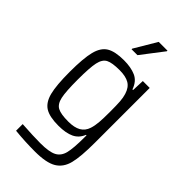

<svg xmlns="http://www.w3.org/2000/svg" viewBox="-282 -806 1085 1085"><g transform="rotate(45 261.0 -263.5)"><path d="M80 195V142Q172 148 227 148Q297 148 328.5 131.5Q360 115 370 75Q380 35 380 -52V-68H376Q360 -28 324 -11Q288 6 229 6Q158 6 122.5 -16Q87 -38 73 -92.5Q59 -147 59 -255Q59 -363 73 -418.5Q87 -474 123 -496Q159 -518 230 -518Q286 -518 324.5 -501Q363 -484 380 -435H385L388 -510H443V-71Q443 39 429 95Q415 151 372 177Q329 203 238 203Q158 203 80 195ZM367 -116Q375 -141 377.5 -172Q380 -203 380 -255Q380 -309 378 -337.5Q376 -366 369 -388Q357 -428 329 -444.5Q301 -461 252 -461Q192 -461 166 -447.5Q140 -434 131 -392.5Q122 -351 122 -255Q122 -160 131 -119Q140 -78 166 -64Q192 -50 252 -50Q300 -50 328 -66Q356 -82 367 -116ZM216 -592V-597L295 -730H365V-725L263 -592Z"/></g></svg>

Font: Saira Semi Condensed Light
Style: Regular
Weight: 300
Width: 4
Designer: Hector Gatti with collaboration of the Omnibus-Type team
Foundry: Omnibus-Type
Version: Version 1.001; ttfautohint (v1.8)